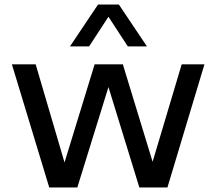

<svg xmlns="http://www.w3.org/2000/svg" viewBox="-20 -828 956 848"><path d="M782.5 -544H883L719.5 0H595.5L459 -443.5L321.5 0H197.5L32.5 -544H137.5L265 -110.5L398 -544H522.5L654 -113.5ZM629 -623H544.5L459 -754L373.5 -623H289L413 -808H505Z"/></svg>

Font: Encode Sans Semi Expanded Medium
Style: Regular
Weight: 500
Width: 6
Designer: Multiple Designers
Foundry: Impallari Type
Version: Version 2.000